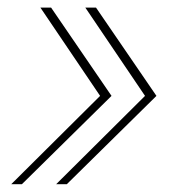

<svg xmlns="http://www.w3.org/2000/svg" viewBox="-20 -551 466 501"><path d="M9.3 -70.3 241.2 -300.8 85.4 -531.2H113.3L271 -300.8L37.1 -70.3ZM126.5 -70.3 358.4 -300.8 202.6 -531.2H230.5L388.2 -300.8L154.3 -70.3Z"/></svg>

Font: Inter 20pt Thin
Style: Italic
Weight: 250
Italic angle: -9.3988°
Version: Version 4.001;git-66647c0bb